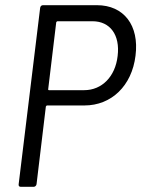

<svg xmlns="http://www.w3.org/2000/svg" viewBox="-20 -721 545 741"><path d="M354 -701H146C140 -701 136 -697 135 -691L52 -10C51 -4 54 0 60 0H110C115 0 120 -4 121 -10L157 -310C158 -312 160 -314 162 -314H306C410 -314 489 -390 503 -506C518 -623 458 -701 354 -701ZM305 -373H169C167 -373 165 -375 166 -377L197 -635C198 -637 200 -639 202 -639H337C405 -639 444 -586 434 -505C425 -425 373 -373 305 -373Z"/></svg>

Font: Barlow Semi Condensed
Style: Italic
Weight: 400
Width: 4
Italic angle: -7°
Designer: Jeremy Tribby
Foundry: Tribby Type
Version: Version 1.422;hotconv 1.0.109;makeotfexe 2.5.65596